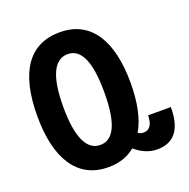

<svg xmlns="http://www.w3.org/2000/svg" viewBox="-130 -848 965 982"><g transform="rotate(-20 352.5 -357.0)"><path d="M297 10C357 10 405 -7 443 -39C474 -12 515 10 562 10C659 10 701 -55 701 -170H577C577 -126 562 -95 526 -95C515 -95 505 -98 496 -104C533 -166 550 -254 550 -358C550 -584 468 -724 297 -724C130 -724 43 -599 43 -359C43 -133 125 10 297 10ZM296 -111C223 -111 184 -194 184 -358C184 -522 222 -605 297 -605C370 -605 407 -525 407 -358C407 -190 370 -111 296 -111Z"/></g></svg>

Font: Noto Sans Georgian ExtraCondensed Bold
Style: Regular
Weight: 700
Width: 2
Designer: Monotype Design Team, Akaki Razmadze
Foundry: Google LLC
Version: Version 2.005